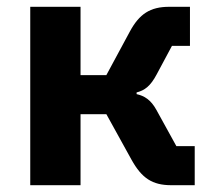

<svg xmlns="http://www.w3.org/2000/svg" viewBox="-20 -545 631 565"><path d="M69 -525V0H217V-209H293L367 -75C397 -21 428 0 484 0H553V-115H499L440 -222C424 -251 405 -263 382 -268V-273C406 -279 423 -292 441 -326L486 -410H539V-525H478C422 -525 390 -504 362 -452L293 -324H217V-525Z"/></svg>

Font: Braiins Sans
Style: Bold
Weight: 700
Designer: Mike Abbink, Paul van der Laan, Pieter van Rosmalen, Jiri Chlebus, Lubos Buracinsky
Foundry: Bold Monday, Sudetype
Version: Version 1.000;hotconv 1.0.109;makeotfexe 2.5.65596